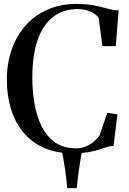

<svg xmlns="http://www.w3.org/2000/svg" viewBox="-20 -772 660 980"><path d="M323 188.5Q321.5 166 318.5 141Q315.5 116 311.8 90.2Q308 64.5 303.8 40Q299.5 15.5 294.5 -5.5L399 -5Q394 23 388.8 55.5Q383.5 88 379 122Q374.5 156 371.5 188.5ZM348 10Q264.5 10 202.2 -18.2Q140 -46.5 98.2 -97.5Q56.5 -148.5 35.8 -216.5Q15 -284.5 15 -364Q15 -451 40.8 -522.5Q66.5 -594 113.5 -645Q160.5 -696 225.2 -724Q290 -752 367.5 -752Q413 -752 445.2 -747Q477.5 -742 501.2 -735.2Q525 -728.5 545 -723.8Q565 -719 585.5 -719L571 -536.5H503L483.5 -680.5Q477 -691 462.8 -701.2Q448.5 -711.5 427 -718.5Q405.5 -725.5 376 -725.5Q301.5 -725.5 249.8 -684.8Q198 -644 171.5 -566Q145 -488 145 -375Q145 -307 156 -242.8Q167 -178.5 192.8 -127Q218.5 -75.5 261.5 -45.2Q304.5 -15 368.5 -15Q398.5 -15 421.8 -25.8Q445 -36.5 461.5 -51.5Q478 -66.5 488 -80L527.5 -196L579.5 -188.5L559.5 -27Q540 -26.5 523 -20.8Q506 -15 484.2 -7.8Q462.5 -0.5 430.2 4.8Q398 10 348 10Z"/></svg>

Font: Merriweather 144pt Medium
Style: Regular
Weight: 500
Version: Version 2.100